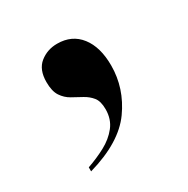

<svg xmlns="http://www.w3.org/2000/svg" viewBox="-84 -222 444 453"><g transform="rotate(-30 138.0 4.5)"><path d="M43 144Q69 135 92.5 122.5Q116 110 131 91Q146 72 146 45Q146 23 137 12Q128 1 115 -6Q102 -13 88.5 -20.5Q75 -28 66 -41.5Q57 -55 57 -80Q57 -114 77 -130Q97 -146 124 -146Q164 -146 186.5 -117Q209 -88 209 -38Q209 24 171.5 76.5Q134 129 43 155Z"/></g></svg>

Font: Noto Serif Display SemiCondensed
Style: Bold
Weight: 700
Width: 4
Designer: Monotype Design Team
Foundry: Monotype Imaging Inc.
Version: Version 2.009